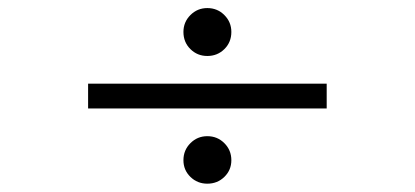

<svg xmlns="http://www.w3.org/2000/svg" viewBox="-20 -521 1002 464"><path d="M539.1 -443.8Q539.1 -418.9 522.2 -402.3Q505.4 -385.7 481 -385.7Q457 -385.7 440.2 -402.3Q423.3 -418.9 423.3 -443.8Q423.3 -467.8 440.2 -484.6Q457 -501.5 481 -501.5Q505.4 -501.5 522.2 -484.6Q539.1 -467.8 539.1 -443.8ZM769.5 -258.8H192.9V-318.8H769.5ZM539.1 -133.8Q539.1 -109.9 522.2 -93.5Q505.4 -77.1 481 -77.1Q457 -77.1 440.2 -93.5Q423.3 -109.9 423.3 -133.8Q423.3 -158.2 440.2 -175Q457 -191.9 481 -191.9Q505.4 -191.9 522.2 -175Q539.1 -158.2 539.1 -133.8Z"/></svg>

Font: BabelStone Roman
Style: Regular
Weight: 400
Designer: Walt Agee, Victor Gaultney, Peter Martin, Debbi Hosken, Becca Hirsbrunner (SIL); Andrew West (BabelStone)
Foundry: BabelStone
Version: Version 16.000